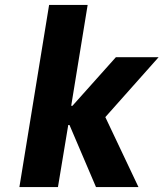

<svg xmlns="http://www.w3.org/2000/svg" viewBox="-20 -762 666 782"><path d="M180 -742H337L270 -331H275L452 -529H626L409 -285L544 0H371L263 -253H258L216 0H59Z"/></svg>

Font: Be Vietnam ExtraBold
Style: Italic
Weight: 800
Italic angle: -9.778°
Designer: Gabriel Lam
Foundry: TypeRant
Version: Version 3.000